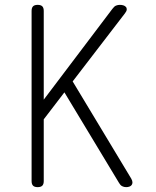

<svg xmlns="http://www.w3.org/2000/svg" viewBox="-20 -760 640 790"><path d="M160 -15Q160 -2 154 4Q148 10 135 10Q122 10 116 4Q110 -2 110 -15V-715Q110 -728 116 -734Q122 -740 135 -740Q148 -740 154 -734Q160 -728 160 -715V-350L442 -723Q450 -734 457.5 -737Q465 -740 473 -740Q481 -740 487.5 -738Q494 -736 498 -731.5Q502 -727 501.5 -720.5Q501 -714 494 -705L279 -425L520 -25Q525 -16 525 -9.5Q525 -3 521.5 1.5Q518 6 512 8Q506 10 499 10Q490 10 482.5 6Q475 2 470 -7L245 -380L160 -269Z"/></svg>

Font: Maple Mono NL Thin
Style: Regular
Weight: 250
Monospace: yes
Designer: subframe7536
Version: Version 7.000